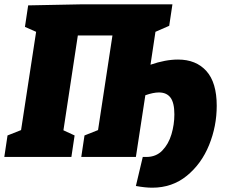

<svg xmlns="http://www.w3.org/2000/svg" viewBox="-35 -730 1061 893"><path d="M973 -238Q973 -143 937.5 -55.5Q902 32 834 87.5Q766 143 673 143Q640 143 597 135L629 0H646Q691 0 720 -30Q749 -60 762.5 -105.5Q776 -151 776 -198Q776 -252 758 -276Q740 -300 704 -300Q678 -300 641 -287L597 0H343L358 -100L421 -125L488 -565H327L260 -124L312 -100L297 0H-15L0 -100L63 -125L133 -582L81 -605L96 -705L351 -710H767L752 -610L688 -582L665 -429Q734 -453 793 -453Q877 -453 925 -399.5Q973 -346 973 -238Z"/></svg>

Font: Bitter Pro Black
Style: Italic
Weight: 900
Italic angle: -9°
Designer: Sol Matas, and Bitter project Authors
Foundry: Sol Matas
Version: Version 1.010